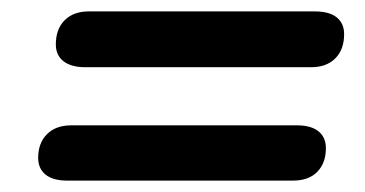

<svg xmlns="http://www.w3.org/2000/svg" viewBox="-20 -509 640 337"><path d="M78 -431Q78 -458 93.5 -473.5Q109 -489 136 -489H532Q558 -489 571 -478.5Q584 -468 584 -449Q584 -422 568.5 -406.5Q553 -391 526 -391H130Q105 -391 91.5 -401.5Q78 -412 78 -431ZM47 -232Q47 -258 62.5 -273.5Q78 -289 105 -289H501Q526 -289 539 -278.5Q552 -268 552 -249Q552 -223 537 -207.5Q522 -192 494 -192H98Q73 -192 60 -202.5Q47 -213 47 -232Z"/></svg>

Font: SN Pro Bold
Style: Bold Italic
Weight: 700
Italic angle: -9°
Designer: Tobias Whetton
Foundry: Supernotes
Version: Version 1.003